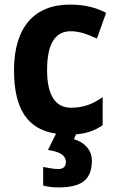

<svg xmlns="http://www.w3.org/2000/svg" viewBox="-20 -669 511 836"><path d="M380 29C380 -16 347 -50 302 -63L311 -84C358 -88 392 -100 427 -124V-246C384 -216 344 -200 289 -200C222 -200 185 -253 185 -364C185 -475 218 -533 288 -533C324 -533 359 -521 402 -501L442 -613C404 -633 356 -649 284 -649C130 -649 41 -551 41 -363C41 -192 102 -105 224 -87L189 -16C247 -8 267 12 267 36C267 59 252 67 234 67C216 67 187 62 168 58V139C187 144 208 147 235 147C346 147 380 105 380 29Z"/></svg>

Font: Noto Sans Kannada UI SemiCondensed
Style: Bold
Weight: 700
Width: 4
Designer: Jelle Bosma - Monotype Design Team
Foundry: Monotype Imaging Inc.
Version: Version 2.005